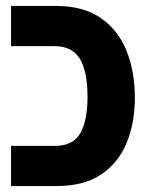

<svg xmlns="http://www.w3.org/2000/svg" viewBox="-20 -625 507 645"><path d="M17 0V-135H165Q225 -135 249.5 -177Q274 -219 274 -300Q274 -386 248 -428Q222 -470 163 -470H17V-605H169Q260 -605 318.5 -564.5Q377 -524 405 -454.5Q433 -385 433 -297Q433 -211 405 -144Q377 -77 319 -38.5Q261 0 171 0Z"/></svg>

Font: Noto Sans Hebrew Condensed ExtraBold
Style: Regular
Weight: 800
Width: 3
Designer: Monotype Design Team
Foundry: Monotype Imaging Inc.
Version: Version 2.004; ttfautohint (v1.8.4.7-5d5b)